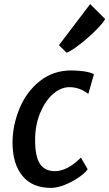

<svg xmlns="http://www.w3.org/2000/svg" viewBox="-20 -907 532 935"><path d="M228 8Q136.5 8 88.8 -51Q41 -110 41 -212.5Q41 -296 75 -378.5Q108.5 -460 173.8 -512Q239 -564 327.5 -564Q357 -564 387.8 -559.8Q418.5 -555.5 437.5 -545.5L410 -449.5Q392 -464.5 368.2 -473.5Q344.5 -482.5 317.5 -482.5Q277.5 -482.5 239 -450Q200.5 -416.5 175.8 -357.5Q151 -298.5 151 -225.5Q151 -144 174.8 -108.8Q198.5 -73.5 247.5 -73.5Q307.5 -73.5 374 -139.5L407 -82.5Q394 -64 363.2 -43Q332.5 -22 295.8 -7Q259 8 228 8ZM304 -650.5 267 -687 419 -887 492 -814.5Q483.5 -798 460 -773.2Q436.5 -748.5 407 -722.5Q377.5 -696.5 349.8 -676.8Q322 -657 304 -650.5Z"/></svg>

Font: Merriweather Sans Italic
Style: Regular
Weight: 400
Italic angle: -7.5°
Designer: Eben Sorkin
Foundry: Eben Sorkin
Version: Version 1.008; ttfautohint (v1.7.19-72a1) -l 8 -r 50 -G 200 